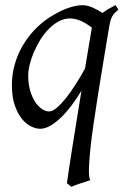

<svg xmlns="http://www.w3.org/2000/svg" viewBox="-20 -477 488 741"><path d="M169.9 -46.9Q182.6 -46.9 199.7 -61.5Q216.8 -76.2 235.4 -99.6Q253.9 -123 272.7 -152.6Q291.5 -182.1 308.1 -212.4L334.5 -370.6Q326.7 -376.5 317.4 -382.6Q308.1 -388.7 297.6 -393.8Q287.1 -398.9 275.1 -402.3Q263.2 -405.8 250 -405.8Q227.5 -405.8 207 -394.8Q186.5 -383.8 168.7 -365.7Q150.9 -347.7 136.2 -324.5Q121.6 -301.3 111.1 -276.6Q100.6 -252 94.7 -228Q88.9 -204.1 88.9 -185.1Q88.9 -153.3 96.2 -127.9Q103.5 -102.5 115.2 -84.5Q127 -66.4 141.4 -56.6Q155.8 -46.9 169.9 -46.9ZM437 -439.9Q428.7 -433.1 423.3 -427.7Q418 -422.4 413.8 -415.3Q409.7 -408.2 406.7 -397.9Q403.8 -387.7 400.9 -371.1Q390.1 -306.2 379.2 -240.2Q368.2 -174.3 358.4 -112.5Q348.6 -50.8 340.6 4.6Q332.5 60.1 328.1 104Q323.7 147.9 323.2 177.7Q322.8 207.5 328.1 218.3Q321.3 220.7 311.5 223.9Q301.8 227.1 291.3 230.5Q280.8 233.9 271 237.5Q261.2 241.2 255.4 244.1L238.3 230Q240.7 211.4 246.1 175.8Q251.5 140.1 259 92.8Q266.6 45.4 275.6 -10.7Q284.7 -66.9 294.4 -127Q277.3 -98.6 257.6 -72Q237.8 -45.4 216.8 -24.9Q195.8 -4.4 175 7.8Q154.3 20 134.8 20Q118.7 20 99.6 10.7Q80.6 1.5 64.2 -18.8Q47.9 -39.1 36.9 -71Q25.9 -103 25.9 -148.9Q25.9 -187.5 35.9 -224.9Q45.9 -262.2 64.9 -296.1Q84 -330.1 111.1 -359.4Q138.2 -388.7 172.9 -411.1Q186.5 -419.9 202.1 -428.2Q217.8 -436.5 234.1 -442.9Q250.5 -449.2 266.8 -453.1Q283.2 -457 298.8 -457Q309.6 -457 319.8 -454.1Q330.1 -451.2 339.8 -446.8Q349.6 -442.4 358.4 -437.3Q367.2 -432.1 375.5 -427.2Q386.7 -435.5 399.4 -442.9Q412.1 -450.2 425.8 -457Z"/></svg>

Font: Gentium Basic
Style: Italic
Weight: 400
Italic angle: -8°
Designer: J. Victor Gaultney and Annie Olsen
Foundry: SIL International
Version: Version 1.102; 2013; Maintenance release